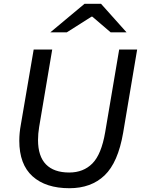

<svg xmlns="http://www.w3.org/2000/svg" viewBox="-20 -982 745 1015"><path d="M82 -238Q82 -279 90 -322L158 -720H256L187 -311Q181 -275 181 -242Q181 -156 223 -113Q265 -70 346 -70Q421 -70 468.5 -118Q516 -166 536 -283L610 -720H705L631 -280Q604 -123 533 -55Q462 13 347 13Q222 13 152 -50Q82 -113 82 -238ZM427 -962H514L649 -811H565L468 -894H464L333 -811H246Z"/></svg>

Font: Nebula Sans Medium
Style: Regular
Weight: 500
Italic angle: -9°
Designer: Paul D. Hunt for Adobe (as Source Sans)
Foundry: Nebula Entertainment & Broadcasting LLC
Version: Version 1.010